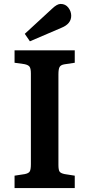

<svg xmlns="http://www.w3.org/2000/svg" viewBox="-20 -956 454 976"><path d="M54 0V-63L106 -71Q126 -75 131.5 -85Q137 -95 137 -122V-582Q137 -607 130.5 -616.5Q124 -626 104 -630L54 -637V-700H360V-637L307 -629Q289 -626 283 -615.5Q277 -605 277 -578V-118Q277 -92 283 -83.5Q289 -75 309 -71L360 -63V0ZM132 -746 106 -784 245 -912Q270 -936 288 -936Q313 -936 327.5 -917Q342 -898 342 -876Q342 -835 293 -815Z"/></svg>

Font: Literata 12pt SemiBold
Style: Regular
Weight: 600
Designer: Latin by Veronika Burian and Jose Scaglione. Greek by Irene Vlachou. Cyrillic by Vera Evstafieva.
Foundry: TypeTogether
Version: Version 3.002